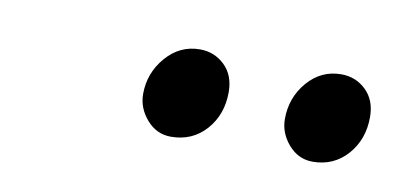

<svg xmlns="http://www.w3.org/2000/svg" viewBox="-29 -672 437 211"><g transform="rotate(10 189.5 -567.0)"><path d="M128.9 -558.1Q128.9 -581.5 144.3 -599.4Q159.7 -617.2 182.1 -617.2Q198.2 -617.2 209.7 -606.2Q221.2 -595.2 221.2 -576.2Q221.2 -551.3 206.1 -534.2Q190.9 -517.1 167 -517.1Q150.9 -517.1 139.9 -529.8Q128.9 -542.5 128.9 -558.1ZM287.1 -558.1Q287.1 -582 302.2 -599.6Q317.4 -617.2 339.8 -617.2Q356 -617.2 367.4 -606.2Q378.9 -595.2 378.9 -576.2Q378.9 -551.3 363.8 -534.2Q348.6 -517.1 325.2 -517.1Q309.1 -517.1 298.1 -529.8Q287.1 -542.5 287.1 -558.1Z"/></g></svg>

Font: Dehuti
Style: Bold-Italic
Weight: 700
Version: Version 1.2